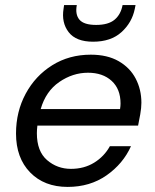

<svg xmlns="http://www.w3.org/2000/svg" viewBox="-20 -723 608 755"><path d="M246 12Q154 12 98.5 -45Q43 -102 43 -198Q43 -284 81 -354.5Q119 -425 185.5 -466.5Q252 -508 337 -508Q402 -508 446.5 -482.5Q491 -457 513.5 -414Q536 -371 536 -319Q536 -299 531.5 -273.5Q527 -248 523 -229H127Q125 -212 125 -199Q125 -128 165 -93.5Q205 -59 259 -59Q311 -59 350.5 -83.5Q390 -108 412 -148H495Q464 -79 399 -33.5Q334 12 246 12ZM326 -437Q266 -437 213 -400.5Q160 -364 140 -294H452Q453 -300 453.5 -305.5Q454 -311 454 -316Q454 -373 419 -405Q384 -437 326 -437ZM346 -559Q279 -559 250 -596.5Q221 -634 230 -689L232 -703H282Q275 -666 292.5 -645.5Q310 -625 358 -625Q406 -625 430.5 -645.5Q455 -666 462 -703H513L510 -688Q499 -634 457.5 -596.5Q416 -559 346 -559Z"/></svg>

Font: DeepMind Sans
Style: Italic
Weight: 400
Italic angle: -10°
Designer: Jonny Pinhorn / Modifications: Colophon Foundry
Foundry: Colophon Foundry
Version: Version 1.002; ttfautohint (v1.8.2)